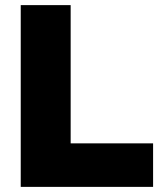

<svg xmlns="http://www.w3.org/2000/svg" viewBox="-20 -730 625 750"><path d="M61 0V-710H256V-170H578V0Z"/></svg>

Font: Raleway Thin Black
Style: Regular
Weight: 900
Version: Version 4.026